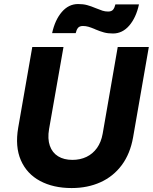

<svg xmlns="http://www.w3.org/2000/svg" viewBox="-20 -938 773 972"><path d="M72.2 -291.8 143.4 -700H301.4L228.4 -284.6Q220 -235.4 232.3 -200.2Q244.6 -165 274.1 -146.8Q303.6 -128.6 346.8 -128.6Q386.2 -128.6 418 -143.9Q449.8 -159.2 470.9 -188.7Q492 -218.2 499.6 -260.2L576 -700H733.4L653.8 -243Q639.2 -159.8 596.5 -102.3Q553.8 -44.8 488.7 -15.4Q423.6 14 342.6 14Q249.8 14 182.7 -22Q115.6 -58 85.6 -126.8Q55.6 -195.6 72.2 -291.8ZM375.6 -917.6Q401.2 -917.6 421.3 -912.1Q441.4 -906.6 464.4 -896.8Q485.8 -888.2 498.8 -883.9Q511.8 -879.6 527.4 -879.6Q544.6 -879.6 552.4 -889Q560.2 -898.4 564.2 -915.8H683.6Q669 -848.8 634.4 -808.6Q599.8 -768.4 551.8 -768.4Q526.2 -768.4 506.1 -773.9Q486 -779.4 463 -789.2L457.4 -791.8Q440.4 -798.8 427.5 -802.6Q414.6 -806.4 400 -806.4Q382.8 -806.4 375 -797Q367.2 -787.6 363.2 -770.2H243.8Q258.4 -837.2 293 -877.4Q327.6 -917.6 375.6 -917.6Z"/></svg>

Font: Fixel Italic Variable Display Thin
Style: Italic
Weight: 100
Italic angle: -10°
Designer: AlfaBravo + MacPaw
Foundry: Kyrylo Tkachov, Marchela Mozhyna, Serhii Makarenko, Maria Weinstein, Zakhar Kryvoshyya
Version: Version 1.210;Glyphs 3.2 (3217)